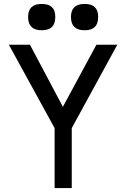

<svg xmlns="http://www.w3.org/2000/svg" viewBox="-20 -954 640 974"><path d="M257 -304 25 -727H132L299 -412L469 -727H575L344 -304V0H257ZM122.5 -868Q122.5 -934 191.5 -934Q226.5 -934 243.5 -917.8Q260.5 -901.5 260.5 -868Q260.5 -834 243.5 -817.2Q226.5 -800.5 191.5 -800.5Q122.5 -800.5 122.5 -868ZM340 -868Q340 -934 409 -934Q444 -934 461 -917.8Q478 -901.5 478 -868Q478 -834 461 -817.2Q444 -800.5 409 -800.5Q340 -800.5 340 -868Z"/></svg>

Font: JuliaMono
Style: Regular
Weight: 400
Monospace: yes
Designer: cormullion
Foundry: corm
Version: Version 0.055; ttfautohint (v1.8.4)